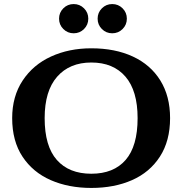

<svg xmlns="http://www.w3.org/2000/svg" viewBox="-20 -916 898 946"><path d="M40 -334Q40 -441 91.5 -519Q143 -597 231.5 -637.5Q320 -678 430 -678Q547 -678 634.5 -637.5Q722 -597 770 -519.5Q818 -442 818 -334Q818 -222 768 -144.5Q718 -67 630.5 -28.5Q543 10 430 10Q318 10 230 -28.5Q142 -67 91 -144Q40 -221 40 -334ZM430 -60Q540 -60 599 -128Q658 -196 658 -334Q658 -469 598 -538.5Q538 -608 430 -608Q323 -608 261.5 -538Q200 -468 200 -334Q200 -196 260 -128Q320 -60 430 -60ZM271 -824Q271 -854 292 -875Q313 -896 343 -896Q373 -896 394 -875Q415 -854 415 -824Q415 -794 394 -773Q373 -752 343 -752Q313 -752 292 -773Q271 -794 271 -824ZM533 -896Q563 -896 584 -875Q605 -854 605 -824Q605 -794 584 -773Q563 -752 533 -752Q503 -752 482 -773Q461 -794 461 -824Q461 -854 482 -875Q503 -896 533 -896Z"/></svg>

Font: Raigarh
Style: Bold
Weight: 700
Designer: jaikishan Patel
Foundry: MagicType
Version: Version 1.000